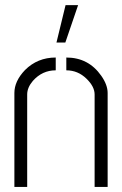

<svg xmlns="http://www.w3.org/2000/svg" viewBox="-20 -742 484 762"><path d="M204.1 -573.2 240.2 -721.7H290L239.3 -573.2ZM37.1 0V-373Q37.1 -419.9 79.1 -463.9Q128.9 -513.7 201.2 -513.7V-462.9Q147.5 -462.9 110.4 -420.9Q87.9 -394.5 87.9 -367.2V0ZM243.2 -462.9V-513.7Q331.1 -513.7 381.8 -441.4Q407.2 -405.3 407.2 -373V0H355.5V-367.2Q355.5 -398.4 323.2 -429.7Q289.1 -462.9 243.2 -462.9Z"/></svg>

Font: Post No Bills Colombo
Style: Regular
Weight: 400
Designer: Kosala Senevirathne, Siva Puranthara, Lasantha Premarathna, Tharique Azeez
Foundry: Mooniak
Version: Version 1.220 ; ttfautohint (v1.6)